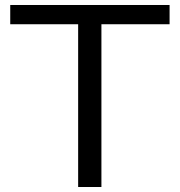

<svg xmlns="http://www.w3.org/2000/svg" viewBox="-20 -749 719 769"><path d="M293 0V-651.9H21V-729H659.2V-651.9H386.2V0Z"/></svg>

Font: Lumene Sans Expanded
Style: Regular
Weight: 400
Width: 7
Designer: Deni Anggara
Version: Version 1.003;Glyphs 3.1.2 (3151)